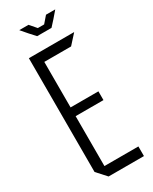

<svg xmlns="http://www.w3.org/2000/svg" viewBox="-218 -899 758 950"><g transform="rotate(-30 161.0 -424.0)"><path d="M99 0 50 -54V-55H301V0ZM50 -55V-704H107V-55ZM107 -340V-390H266V-340ZM107 -650V-704H308V-703L260 -650ZM140 -778 110 -811H252L222 -778ZM110 -811 79 -847V-848H131L163 -811ZM199 -811 231 -848H283V-847L252 -811Z"/></g></svg>

Font: Foldit Thin Light
Style: Regular
Weight: 300
Version: Version 1.003